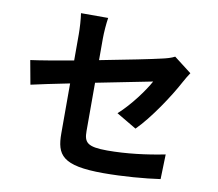

<svg xmlns="http://www.w3.org/2000/svg" viewBox="-88 -894 1175 1037"><g transform="rotate(10 500.0 -375.0)"><path d="M912 -573 816 -647C797 -637 773 -630 745 -624C700 -613 560 -585 414 -557V-675C414 -709 418 -759 423 -790H274C279 -759 282 -708 282 -675V-532C183 -514 95 -499 48 -493L72 -362C114 -372 193 -388 282 -406V-133C282 -15 315 40 543 40C650 40 770 30 853 18L857 -118C758 -98 647 -84 542 -84C432 -84 414 -106 414 -168V-433L722 -494C694 -442 628 -351 562 -292L672 -227C744 -298 835 -435 879 -518C888 -536 903 -559 912 -573Z"/></g></svg>

Font: Noto Sans CJK TC
Style: Bold
Weight: 700
Designer: Ryoko NISHIZUKA 西塚涼子 (kana, bopomofo & ideographs); Paul D. Hunt (Latin, Greek & Cyrillic); Sandoll Communications 산돌커뮤니
Foundry: Adobe
Version: Version 2.004;hotconv 1.0.118;makeotfexe 2.5.65603